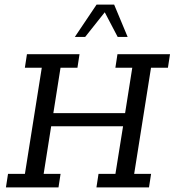

<svg xmlns="http://www.w3.org/2000/svg" viewBox="-20 -820 764 840"><path d="M5.9 0 15.1 -59.3H89L162.8 -523.7H88.8L97.9 -583H327.9L318.8 -523.7H244.8L213.4 -325.1H527.3L558.7 -523.7H484.8L493.9 -583H723.8L714.7 -523.7H640.7L567 -59.3H641L631.8 0H401.9L411 -59.3H485L518.4 -267.6H203.9L171 -59.3H245L235.9 0ZM307.5 -658.5 402.5 -799.8H479.4L538.4 -658.5H494.8L438.3 -766.3L352.7 -658.5Z"/></svg>

Font: Rokkitt SemiBold
Style: Italic
Weight: 600
Italic angle: -9°
Designer: Vernon Adams
Foundry: Vernon Adams
Version: Version 3.103